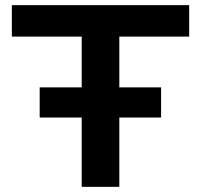

<svg xmlns="http://www.w3.org/2000/svg" viewBox="-20 -725 779 745"><path d="M297 0V-583H26V-705H714V-583H443V0ZM134 -269V-386H605V-269Z"/></svg>

Font: Nunito Sans 7pt SemiExpanded
Style: Bold
Weight: 700
Width: 6
Designer: Vernon Adams
Foundry: Vernon Adams
Version: Version 3.101;gftools[0.9.27]